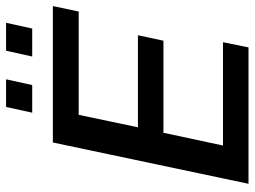

<svg xmlns="http://www.w3.org/2000/svg" viewBox="-123 -715 838 632"><g transform="rotate(-90 296.0 -399.0)"><path d="M241 -712 260 -798H351L332 -712ZM426 -712 445 -798H537L518 -712ZM7 0 143 -644H592L574 -559H234L193 -364H496L478 -280H175L133 -84H473L456 0Z"/></g></svg>

Font: Kanit
Style: Italic
Weight: 400
Italic angle: -12°
Designer: Katatrad Team
Foundry: CadsonDemak
Version: Version 2.000; ttfautohint (v1.8.3)